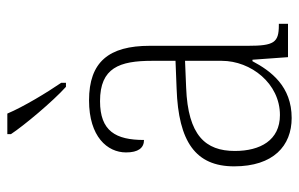

<svg xmlns="http://www.w3.org/2000/svg" viewBox="-166 -640 816 524"><g transform="rotate(-90 242.0 -378.0)"><path d="M267 -606H278V-619C252 -657 213 -721 194 -766H138V-756C161 -721 227 -642 267 -606ZM182 10C268 10 310 -46 337 -97H341L348 0H439V-25H435C388 -25 379 -38 379 -109V-377C379 -489 335 -543 230 -543C131 -543 88 -493 88 -442C88 -409 100 -393 122 -393C122 -470 146 -513 228 -513C319 -513 338 -460 338 -371V-307L262 -304C117 -299 50 -252 50 -147C50 -40 106 10 182 10ZM190 -22C121 -22 92 -76 92 -145C92 -225 134 -273 265 -278L338 -281V-181C338 -101 276 -22 190 -22Z"/></g></svg>

Font: Noto Serif Thai SemiCondensed ExtraLight
Style: Regular
Weight: 200
Width: 4
Designer: Monotype Design Team
Foundry: Monotype Imaging Inc.
Version: Version 2.002